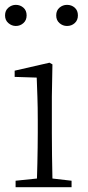

<svg xmlns="http://www.w3.org/2000/svg" viewBox="-20 -779 365 799"><path d="M90.8 -714.8Q90.8 -694.8 77.4 -682.9Q64 -670.9 45.9 -670.9Q28.8 -670.9 14.9 -682.9Q1 -694.8 1 -714.8Q1 -735.4 14.9 -747.1Q28.8 -758.8 45.9 -758.8Q64 -758.8 77.4 -747.1Q90.8 -735.4 90.8 -714.8ZM195.8 -377V-226.1Q195.8 -185.5 196.5 -131.3Q197.3 -77.1 198.2 -36.1L277.8 -26.9V0H44.9V-26.9L133.8 -36.1Q134.8 -63.5 135.5 -97.7Q136.2 -131.8 136.7 -165.8Q137.2 -199.7 137.2 -226.1V-280.8Q137.2 -332 135.7 -375Q134.3 -418 132.8 -456.1L41 -459V-484.9L186 -518.1L198.2 -511.2ZM258.8 -758.8Q277.8 -758.8 291 -747.1Q304.2 -735.4 304.2 -714.8Q304.2 -694.8 291 -682.9Q277.8 -670.9 258.8 -670.9Q241.2 -670.9 227.5 -682.9Q213.9 -694.8 213.9 -714.8Q213.9 -735.4 227.5 -747.1Q241.2 -758.8 258.8 -758.8Z"/></svg>

Font: Source Han Serif CN ExtraLight
Style: Regular
Weight: 250
Designer: Ryoko NISHIZUKA  (kana & ideographs); Frank Grießhammer (Latin, Greek & Cyrillic); Wenlong ZHANG  (bopomofo); Sandoll Co
Foundry: Adobe Systems Incorporated
Version: Version 1.001;PS 1.001;hotconv 16.6.54;makeotf.lib2.5.65590